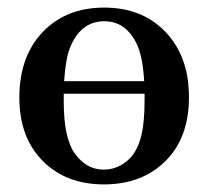

<svg xmlns="http://www.w3.org/2000/svg" viewBox="-20 -475 551 506"><path d="M31 -218Q31 -326 92.5 -390.5Q154 -455 255 -455Q355 -455 416.5 -390.5Q478 -326 478 -219Q478 -112 416 -50.5Q354 11 254 11Q154 11 92.5 -51Q31 -113 31 -218ZM148 -208Q148 -134 165 -93Q175 -67 198.5 -47.5Q222 -28 254 -28Q287 -28 314.5 -50.5Q342 -73 353 -120Q361 -154 361 -211V-228H148ZM149 -261H360Q356 -329 339 -362Q310 -419 255 -419Q192 -419 164 -348Q153 -320 149 -261Z"/></svg>

Font: CMU Serif
Style: Bold
Weight: 700
Version: Version 0.7.0